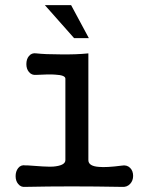

<svg xmlns="http://www.w3.org/2000/svg" viewBox="-20 -731 582 750"><path d="M235.4 -423.8V-105.5Q235.4 -84 186.5 -80.1Q157.2 -79.1 86.9 -85H79.1Q61.5 -87.9 50.8 -74.2Q41 -61.5 41 -43Q41 -24.4 50.8 -12.7Q61.5 1 79.1 -1Q168.9 -2.9 259.8 -2.9Q350.6 -2.9 455.1 -1Q475.6 1 488.3 -12.7Q500 -25.4 500 -43.9Q500 -63.5 488.3 -75.2Q475.6 -87.9 455.1 -84Q395.5 -76.2 366.2 -79.1Q325.2 -82 325.2 -105.5V-522.5Q277.3 -517.6 215.8 -518.6Q156.2 -518.6 122.1 -522.5Q103.5 -525.4 92.8 -511.7Q83 -500 83 -480.5Q83 -461.9 92.8 -450.2Q103.5 -436.5 122.1 -438.5Q171.9 -441.4 195.3 -439.5Q235.4 -437.5 235.4 -423.8ZM155.3 -710.9 269.5 -582H327.1L257.8 -710.9Z"/></svg>

Font: Gungsuh
Style: Regular
Weight: 400
Version: Version 2.21